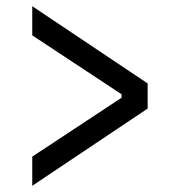

<svg xmlns="http://www.w3.org/2000/svg" viewBox="-20 -589 580 619"><path d="M84 -84 372 -274V-285L84 -475V-569L456 -320V-239L84 10Z"/></svg>

Font: IBM Plex Sans Cond Text
Style: Regular
Weight: 450
Width: 3
Designer: Mike Abbink, Paul van der Laan, Pieter van Rosmalen
Foundry: Bold Monday
Version: Version 1.3